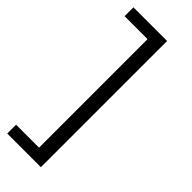

<svg xmlns="http://www.w3.org/2000/svg" viewBox="-285 -739 952 952"><g transform="rotate(45 191.0 -262.5)"><path d="M11 180V118H172V-643H11V-705H247V180Z"/></g></svg>

Font: Nunito Sans 7pt Expanded Light
Style: Regular
Weight: 300
Width: 7
Designer: Vernon Adams
Foundry: Vernon Adams
Version: Version 3.101;gftools[0.9.27]